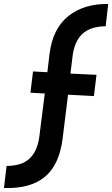

<svg xmlns="http://www.w3.org/2000/svg" viewBox="-119 -790 564 965"><path d="M425 -770 412 -658Q335 -657 295 -619.5Q255 -582 246 -509L235 -420L366 -414L353 -307L223 -314L196 -96Q180 37 107.5 98Q35 159 -99 155L-86 44Q-9 44 30.5 6Q70 -32 79 -106L106 -320L34 -324L47 -431L119 -427L130 -519Q146 -647 225 -709.5Q304 -772 425 -770Z"/></svg>

Font: Josefin Sans SemiBold
Style: Italic
Weight: 600
Italic angle: -7°
Designer: Santiago Orozco
Foundry: Typemade
Version: Version 2.000